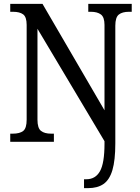

<svg xmlns="http://www.w3.org/2000/svg" viewBox="-20 -734 726 994"><path d="M415 194H427Q474 194 497.5 152.5Q521 111 521 10V-3L174 -585V-114Q174 -71 192 -56.5Q210 -42 245 -42H259V0H33V-42H46Q82 -42 100 -56Q118 -70 118 -114V-605Q118 -646 100 -659.5Q82 -673 47 -673H33V-714H200L521 -163V-605Q521 -645 502.5 -659Q484 -673 450 -673H437V-714H662V-673H648Q613 -673 595 -658.5Q577 -644 577 -601V8Q577 96 562 146.5Q547 197 516 218.5Q485 240 436 240H415Z"/></svg>

Font: Noto Serif Narrow
Style: Regular
Weight: 400
Width: 4
Designer: Monotype Design Team
Foundry: Monotype Imaging Inc.
Version: Version 1.001